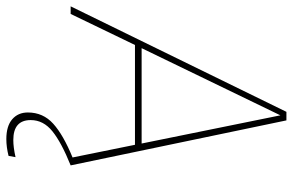

<svg xmlns="http://www.w3.org/2000/svg" viewBox="-188 -542 924 606"><g transform="rotate(90 274.0 -239.0)"><path d="M413 181Q436 181 467 174L463 196Q435 203 410 203Q369 203 347.5 184.5Q326 166 326 135Q326 87 361.5 55Q397 23 468 -6L428 -203H113L15 0H-9L324 -681H351L493 0Q421 29 385.5 57.5Q350 86 350 126Q350 181 413 181ZM424 -224 335 -662 123 -224Z"/></g></svg>

Font: FiraGO Thin
Style: Italic
Weight: 100
Italic angle: -8°
Designer: bBox Type GmbH
Foundry: bBox Type GmbH
Version: Version 1.001